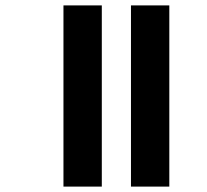

<svg xmlns="http://www.w3.org/2000/svg" viewBox="-20 -691 767 711"><path d="M357 0H215V-671H357ZM607 0H465V-671H607Z"/></svg>

Font: Hind Vadodara
Style: Bold
Weight: 700
Designer: Hitesh Malaviya
Foundry: Indian Type Foundry
Version: Version 0.702;PS 1.0;hotconv 1.0.81;makeotf.lib2.5.63406